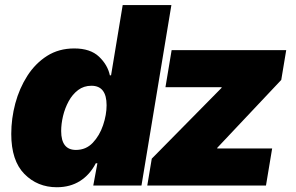

<svg xmlns="http://www.w3.org/2000/svg" viewBox="-20 -748 1193 774"><path d="M209 6.8Q130.9 6.8 78.1 -46.9Q25.4 -100.6 25.4 -208Q25.4 -270 41.7 -331.1Q58.1 -392.1 90.3 -442.4Q122.6 -492.7 169.9 -522.7Q217.3 -552.7 279.3 -552.7Q344.2 -552.7 379.2 -519.5Q414.1 -486.3 422.9 -444.3H427.7L474.6 -727.5H670.9L550.3 0H356L372.6 -89.8H366.2Q342.3 -43.5 302.5 -18.3Q262.7 6.8 209 6.8ZM286.1 -143.6Q326.7 -143.6 354 -172.4Q381.3 -201.2 395.5 -243.2Q409.7 -285.2 409.7 -323.7Q409.7 -402.3 348.6 -402.3Q317.9 -402.3 294.9 -385Q272 -367.7 256.8 -339.8Q241.7 -312 234.1 -280.3Q226.6 -248.5 226.6 -219.7Q226.6 -143.6 286.1 -143.6ZM573.7 0 591.8 -108.4 873 -393.6 873.5 -396.5H647L671.9 -545.9H1133.8L1113.8 -425.8L856 -152.3L855.5 -149.4H1077.1L1052.2 0Z"/></svg>

Font: Inter Black
Style: Italic
Weight: 900
Italic angle: -9.39999°
Designer: Rasmus Andersson
Foundry: rsms
Version: Version 4.000;git-a52131595